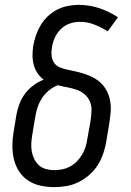

<svg xmlns="http://www.w3.org/2000/svg" viewBox="-20 -763 540 791"><path d="M204 8Q175 8 147 2Q119 -4 96.5 -19Q74 -34 59 -56.5Q44 -79 37.5 -106Q31 -133 31 -161.5Q31 -190 36 -219L48 -292Q52 -314 60.5 -336Q69 -358 83.5 -377.5Q98 -397 118 -411.5Q138 -426 160 -435Q145 -446 134.5 -461.5Q124 -477 119 -496Q114 -515 114 -535Q114 -555 117 -575Q121 -597 128.5 -618.5Q136 -640 148 -660Q160 -680 177.5 -696.5Q195 -713 216 -723.5Q237 -734 259.5 -738.5Q282 -743 304 -743Q349 -743 390 -729Q431 -715 466 -692L424 -634Q398 -650 369.5 -661.5Q341 -673 308 -673Q288 -673 267.5 -666Q247 -659 231 -643.5Q215 -628 206 -608Q197 -588 194 -568Q191 -551 192.5 -534Q194 -517 203 -504Q212 -491 227.5 -485Q243 -479 259.5 -475.5Q276 -472 292 -468.5Q308 -465 323.5 -460Q339 -455 354 -448.5Q369 -442 382 -432.5Q395 -423 405 -411Q415 -399 422 -384.5Q429 -370 432.5 -354Q436 -338 436.5 -321.5Q437 -305 434.5 -287.5Q432 -270 430 -253L418 -181Q414 -156 405.5 -131Q397 -106 383 -83.5Q369 -61 348.5 -43Q328 -25 304 -13Q280 -1 254 3.5Q228 8 204 8ZM204 -62Q220 -62 237 -65.5Q254 -69 269.5 -77.5Q285 -86 297.5 -99Q310 -112 319 -127.5Q328 -143 333 -159.5Q338 -176 340 -192L353 -265Q356 -285 357 -306Q358 -327 350.5 -344.5Q343 -362 328.5 -374.5Q314 -387 295 -393.5Q276 -400 256.5 -403.5Q237 -407 218 -412Q198 -404 181 -390Q164 -376 152.5 -358Q141 -340 134.5 -320Q128 -300 125 -280L113 -208Q110 -190 109 -172.5Q108 -155 111 -138.5Q114 -122 121.5 -107Q129 -92 141 -81.5Q153 -71 169.5 -66.5Q186 -62 204 -62Z"/></svg>

Font: Iosevka
Style: Italic
Weight: 400
Italic angle: -9°
Monospace: yes
Designer: Belleve Invis
Foundry: Belleve Invis
Version: Version 32.5.0; ttfautohint (v1.8.4)